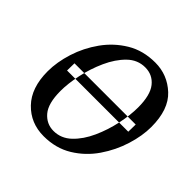

<svg xmlns="http://www.w3.org/2000/svg" viewBox="-185 -896 1078 1078"><g transform="rotate(45 354.5 -357.0)"><path d="M138 -343 139 -401H625L624 -343ZM306 11Q402 11 475.5 -34Q549 -79 598 -150.5Q647 -222 672 -302.5Q697 -383 697 -453Q697 -592 625.5 -658.5Q554 -725 457 -725Q361 -725 288 -681Q215 -637 165 -567Q115 -497 89.5 -416.5Q64 -336 64 -263Q64 -132 133 -60.5Q202 11 306 11ZM324 -49Q268 -49 230.5 -93Q193 -137 193 -236Q193 -294 208.5 -367.5Q224 -441 255 -509.5Q286 -578 331 -622Q376 -666 436 -666Q495 -666 531 -621Q567 -576 567 -478Q567 -418 551.5 -344.5Q536 -271 505.5 -203.5Q475 -136 429.5 -92.5Q384 -49 324 -49Z"/></g></svg>

Font: Noto Serif SemiCondensed Semi
Style: Italic
Weight: 600
Width: 4
Italic angle: -12°
Designer: Monotype Design Team
Foundry: Monotype Imaging Inc.
Version: Version 1.901